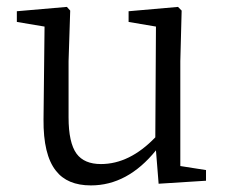

<svg xmlns="http://www.w3.org/2000/svg" viewBox="-20 -529 664 562"><path d="M246.1 13.7Q176.8 13.7 143.6 -29.3Q106.4 -76.2 107.4 -179.7L110.4 -451.2L29.3 -464.8V-496.1L175.8 -508.8L185.5 -498L180.7 -349.6V-185.5Q180.7 -111.3 204.1 -79.1Q226.6 -48.8 275.4 -48.8Q359.4 -48.8 434.6 -127L436.5 -451.2L356.4 -464.8V-496.1L501 -508.8L511.7 -498L507.8 -349.6V-43L583 -31.2V0L444.3 8.8L436.5 -88.9Q353.5 13.7 246.1 13.7Z"/></svg>

Font: Bpmf GenRyu Min R
Style: R
Weight: 400
Foundry: But Ko
Version: Version 1.320